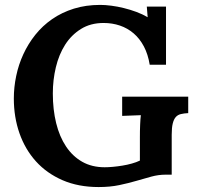

<svg xmlns="http://www.w3.org/2000/svg" viewBox="-20 -736 794 772"><path d="M670.4 -33.7H646Q617.2 -33.7 588.6 -25.9Q560.1 -18.1 528.3 -8.8Q496.6 0.5 459.5 8.3Q422.4 16.1 376.5 16.1Q294.9 16.1 231.4 -11.5Q168 -39.1 124.5 -87.2Q81.1 -135.3 58.3 -200.2Q35.6 -265.1 35.6 -339.8Q35.6 -385.3 45.2 -430.9Q54.7 -476.6 74 -518.3Q93.3 -560.1 122.1 -596.2Q150.9 -632.3 189.7 -659.2Q228.5 -686 276.9 -701.2Q325.2 -716.3 383.3 -716.3Q402.8 -716.3 427.5 -713.1Q452.1 -710 477.8 -703.6Q503.4 -697.3 528.1 -688.2Q552.7 -679.2 572.8 -667H573.7L570.3 -709.5H647.5V-475.6H582Q575.2 -517.6 558.6 -549.1Q542 -580.6 517.6 -601.6Q493.2 -622.6 462.4 -633.1Q431.6 -643.6 396.5 -643.6Q344.2 -643.6 305.7 -619.6Q267.1 -595.7 241.9 -556.2Q216.8 -516.6 204.6 -465.6Q192.4 -414.6 192.4 -360.4Q192.4 -295.4 205.8 -241Q219.2 -186.5 245.6 -147Q272 -107.4 310.8 -85.4Q349.6 -63.5 400.9 -63.5Q415.5 -63.5 434.1 -65.2Q452.6 -66.9 472.2 -70.1Q491.7 -73.2 510 -78.4Q528.3 -83.5 542.5 -90.3V-183.1Q542.5 -196.8 542.7 -210Q543 -223.1 543.5 -235.1Q543.9 -247.1 544.7 -256.8Q545.4 -266.6 546.4 -272.9L471.2 -270V-347.2H736.8V-281.2Q719.7 -280.3 707.3 -277.3Q694.8 -274.4 686.8 -265.4Q678.7 -256.3 674.6 -239.5Q670.4 -222.7 670.4 -194.3Z"/></svg>

Font: DimaBanoo
Style: Bold
Weight: 800
Designer: R.Balvardi
Foundry: R.Balvardi
Version: Version 1.0.0-alpha3